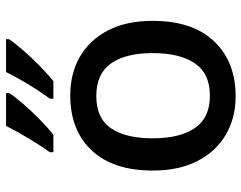

<svg xmlns="http://www.w3.org/2000/svg" viewBox="-104 -702 816 649"><g transform="rotate(-90 304.5 -378.0)"><path d="M558 -270Q558 -136 489 -63Q420 10 303 10Q230 10 173.5 -23Q117 -56 84.5 -118.5Q52 -181 52 -270Q52 -404 120 -476.5Q188 -549 306 -549Q380 -549 436.5 -516.5Q493 -484 525.5 -422Q558 -360 558 -270ZM161 -270Q161 -179 195.5 -128Q230 -77 305 -77Q380 -77 414.5 -128Q449 -179 449 -270Q449 -362 414 -411.5Q379 -461 304 -461Q229 -461 195 -411.5Q161 -362 161 -270ZM496 -756Q485 -739 460 -710Q435 -681 406 -652.5Q377 -624 354 -606H295V-618Q309 -637 326 -663Q343 -689 358.5 -716.5Q374 -744 385 -766H496ZM314 -756Q304 -739 279 -710Q254 -681 225 -652.5Q196 -624 173 -606H114V-618Q135 -647 160.5 -689.5Q186 -732 203 -766H314Z"/></g></svg>

Font: Noto Sans Myanmar Medium
Style: Regular
Weight: 500
Designer: Monotype Design Team
Foundry: Monotype Imaging Inc.
Version: Version 2.107; ttfautohint (v1.8.4.7-5d5b)